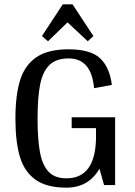

<svg xmlns="http://www.w3.org/2000/svg" viewBox="-20 -852 623 884"><path d="M510 0H459L438 -75Q387 12 286 12Q194 12 142.5 -25.5Q91 -63 71 -132Q51 -201 51 -306Q51 -413 72.5 -482.5Q94 -552 147.5 -588.5Q201 -625 296 -625Q397 -625 441 -583.5Q485 -542 495 -461L413 -446Q401 -583 296 -583Q239 -583 208 -553Q177 -523 165 -464Q153 -405 153 -306Q153 -210 164 -151Q175 -92 203.5 -61.5Q232 -31 286 -31Q417 -31 422 -211V-262H310V-312H510ZM269 -832H314L410 -686L384 -662L291 -749L201 -662L173 -686Z"/></svg>

Font: Arya
Style: Regular
Weight: 400
Designer: Eduardo Rodriguez Tunni, Modular Infotech
Foundry: Eduardo Rodriguez Tunni, Modular Infotech
Version: Version 1.002